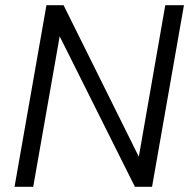

<svg xmlns="http://www.w3.org/2000/svg" viewBox="-20 -720 730 740"><path d="M159 -700H225L515 -116L617 -700H689L566 0H500L210 -580L108 0H36Z"/></svg>

Font: Bai Jamjuree
Style: Italic
Weight: 400
Italic angle: -10°
Version: Version 1.000; ttfautohint (v1.6)